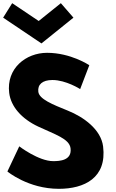

<svg xmlns="http://www.w3.org/2000/svg" viewBox="-35 -1172 727 1207"><path d="M41.6 -1152 -15.3 -1061 225.6 -899 426.7 -1061 347.6 -1152 208.3 -1040ZM260.9 -840C127.9 -840 3.9 -742 22.8 -588C33.4 -502 100.8 -425 205.8 -376C309.8 -327 401.2 -300 408.5 -240C418 -163 340.5 -159 299.5 -159C207.5 -159 86.1 -252 86.1 -252L11.5 -94C11.5 -94 141.8 15 334.8 15C495.8 15 637.4 -54 613.2 -251C599.9 -359 489.3 -437 392.6 -476C293.6 -516 211.6 -549 205.9 -595C200.4 -640 230.9 -669 294.9 -669C379.9 -669 468.9 -612 468.9 -612L526.4 -762C526.4 -762 410.9 -840 260.9 -840Z"/></svg>

Font: Hussar
Style: BdOpOblOne
Weight: 700
Foundry: Cannot Into Space Fonts
Version: Version 2.00